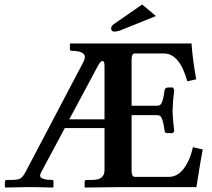

<svg xmlns="http://www.w3.org/2000/svg" viewBox="-20 -841 950 862"><path d="M618.2 -820.8 680.2 -769 536.1 -710.9Q508.3 -698.7 493.2 -699.2Q479 -699.2 479 -713.9Q479 -725.1 494.1 -734.9ZM291 -305.2H449.2V-544.9Q449.2 -558.1 445.6 -564Q441.9 -569.8 435.1 -565.4Q428.2 -561 419.9 -545.9ZM516.1 -1 361.8 1 359.9 -1V-22.9Q359.9 -32.7 368.2 -33.2H395Q449.2 -33.2 449.2 -77.1V-266.1H271L165 -67.9Q153.8 -47.9 168.9 -40.5Q184.1 -33.2 213.9 -33.2Q219.7 -33.2 220.2 -26.9V-1L217.8 1Q142.6 -1 104 -1L3.9 1L2 -1V-24.9Q2 -32.7 12.2 -33.2H35.2Q58.1 -33.2 70.1 -39.1Q82 -44.9 95.2 -69.8L354 -562Q368.2 -588.9 353.5 -600.8Q338.9 -612.8 301.8 -612.8Q293.9 -612.8 293.9 -620.1V-645L295.9 -646H517.1H839.8Q844.7 -576.2 860.8 -484.9L820.8 -476.1Q786.6 -601.1 714.8 -601.1H585Q570.8 -601.1 570.8 -571.8V-366.2H685.1Q693.8 -366.2 699.5 -370.6Q705.1 -375 709 -387Q712.9 -398.9 714.4 -408Q715.8 -417 719.2 -437Q719.2 -440.9 723.6 -444.6Q728 -448.2 734.9 -448.2H755.9L762.2 -438Q755.4 -381.8 754.9 -345.2Q754.9 -311 762.2 -252L755.9 -243.2H734.9Q718.8 -243.2 719.2 -252.9Q716.3 -272.9 714.6 -282Q712.9 -291 709 -303Q705.1 -314.9 699.5 -319.6Q693.8 -324.2 685.1 -324.2H570.8V-76.2Q570.8 -47.4 585 -46.9H737.8Q776.9 -46.9 804.9 -84Q833 -121.1 846.2 -180.2L890.1 -169.9Q880.4 -120.1 861.8 -1Z"/></svg>

Font: Linux Libertine
Style: Semibold
Weight: 600
Designer: Philipp H. Poll
Foundry: Philipp H. Poll
Version: Version 5.1.2 ; ttfautohint (v0.9)